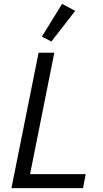

<svg xmlns="http://www.w3.org/2000/svg" viewBox="-20 -970 529 990"><path d="M408 0H39L179 -698H260L135 -72H422ZM368 -914 245 -756 196 -781 300 -950Z"/></svg>

Font: IBM Plex Sans Var
Style: Italic
Weight: 400
Italic angle: -11.31°
Designer: Mike Abbink, Paul van der Laan, Pieter van Rosmalen
Foundry: Bold Monday
Version: Version 1.001